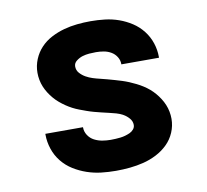

<svg xmlns="http://www.w3.org/2000/svg" viewBox="-65 -599 730 678"><g transform="rotate(-10 300.0 -260.0)"><path d="M299 8Q272 8 246 5Q220 2 195 -6.5Q170 -15 147.5 -29Q125 -43 108.5 -63.5Q92 -84 83.5 -109.5Q75 -135 75 -161Q75 -162 75 -162.5Q75 -163 75 -164H210Q210 -164 210 -163.5Q210 -163 210 -163Q210 -148 218.5 -135Q227 -122 240.5 -115Q254 -108 269 -105.5Q284 -103 299 -103Q308 -103 316.5 -103.5Q325 -104 334 -105Q343 -106 351.5 -108.5Q360 -111 368 -114.5Q376 -118 382 -125Q388 -132 388 -141Q388 -154 379 -164.5Q370 -175 358.5 -181.5Q347 -188 334.5 -191.5Q322 -195 309 -198Q296 -201 283.5 -204Q271 -207 258 -210.5Q245 -214 232.5 -218.5Q220 -223 208 -227.5Q196 -232 184.5 -238Q173 -244 162 -251.5Q151 -259 141 -267.5Q131 -276 122.5 -286Q114 -296 107 -307Q100 -318 95 -330Q90 -342 87.5 -355Q85 -368 85 -381Q85 -406 94.5 -429Q104 -452 120.5 -469.5Q137 -487 159 -498.5Q181 -510 204.5 -516.5Q228 -523 252.5 -525.5Q277 -528 301 -528Q327 -528 352.5 -525Q378 -522 402 -513.5Q426 -505 447.5 -491Q469 -477 485 -456.5Q501 -436 509 -411.5Q517 -387 517 -362Q517 -361 517 -360.5Q517 -360 517 -359H382Q382 -359 382 -359.5Q382 -360 382 -360Q382 -374 374.5 -386Q367 -398 355 -405Q343 -412 329 -414.5Q315 -417 301 -417Q289 -417 276.5 -416Q264 -415 252.5 -411.5Q241 -408 230.5 -400Q220 -392 220 -380Q220 -366 229 -356Q238 -346 249.5 -339.5Q261 -333 273.5 -329Q286 -325 299 -322Q312 -319 324.5 -315.5Q337 -312 349.5 -308.5Q362 -305 374.5 -301Q387 -297 399 -292Q411 -287 423 -281Q435 -275 446 -268Q457 -261 467 -252.5Q477 -244 485.5 -234Q494 -224 501 -213Q508 -202 513 -190Q518 -178 520.5 -165Q523 -152 523 -139Q523 -114 513 -90.5Q503 -67 485 -49.5Q467 -32 444.5 -20.5Q422 -9 398 -3Q374 3 349 5.5Q324 8 299 8Z"/></g></svg>

Font: Iosevka SS04 Heavy Extended
Style: Regular
Weight: 900
Width: 7
Monospace: yes
Designer: Belleve Invis
Foundry: Belleve Invis
Version: Version 19.0.0; ttfautohint (v1.8.4)